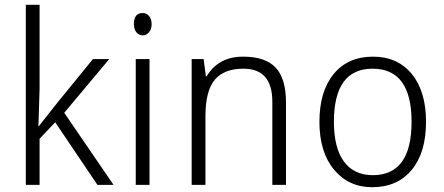

<svg xmlns="http://www.w3.org/2000/svg" viewBox="-20 -780 1875 810"><path d="M144 -248 223.1 -348.1 372.1 -530.8H440.9L251 -304.2L459 0H391.1L212.9 -264.2L147 -194.8V0H88.9V-759.8H147V-405.8L142.1 -248Z M582 -725.1Q597.2 -725.1 608.4 -712.9Q619.6 -700.7 619.6 -678.2Q619.6 -656.2 608.4 -643.6Q597.2 -630.9 582 -630.9Q566.4 -630.9 555.7 -643.6Q544.9 -656.2 544.9 -678.2Q544.9 -725.1 582 -725.1ZM610.8 0H552.7V-530.8H610.8Z M1128.9 0V-351.1Q1128.9 -490.2 1006.8 -490.2Q925.3 -490.2 886 -443.4Q846.7 -396.5 846.7 -289.1V0H788.6V-530.8H838.9L848.6 -458H851.6Q901.4 -541 1005.9 -541Q1099.6 -541 1143.1 -494.6Q1186.5 -448.2 1186.5 -347.2V0Z M1550.3 9.8Q1450.7 9.8 1389.2 -64.2Q1327.6 -138.2 1327.6 -266.1Q1327.6 -394.5 1387.7 -467.8Q1447.8 -541 1553.7 -541Q1657.2 -541 1717.3 -467.8Q1777.3 -394.5 1777.3 -266.1Q1777.3 -136.2 1716.8 -63.2Q1656.2 9.8 1550.3 9.8ZM1552.7 -41Q1716.3 -41 1716.3 -266.1Q1716.3 -490.2 1551.8 -490.2Q1388.7 -490.2 1388.7 -266.1Q1388.7 -156.2 1430.9 -98.6Q1473.1 -41 1552.7 -41Z"/></svg>

Font: Droid Sans TV
Style: Regular
Weight: 300
Version: Version 1.00